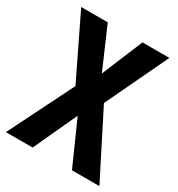

<svg xmlns="http://www.w3.org/2000/svg" viewBox="-170 -826 872 939"><g transform="rotate(30 266.0 -357.0)"><path d="M530 0 346 -363 513 -714H361L265 -483L165 -714H15L184 -365L2 0H153L266 -245L375 0Z"/></g></svg>

Font: Noto Sans Lao UI Cond
Style: Bold
Weight: 700
Width: 3
Designer: Monotype Design Team
Foundry: Monotype Imaging Inc.
Version: Version 2.000